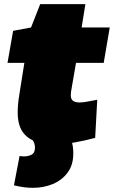

<svg xmlns="http://www.w3.org/2000/svg" viewBox="-20 -682 547 922"><path d="M447 -203 437 -20Q385 -6 339 2Q293 10 239 10Q189 10 149.5 -3.5Q110 -17 87.5 -50.5Q65 -84 65 -143Q65 -181 73 -229L97 -380H16L43 -534L129 -550L173 -662H390L372 -550H507L478 -380H345L321 -241Q320 -232 320 -223Q320 -190 361 -190Q377 -190 396.5 -193.5Q416 -197 447 -203ZM47 208 74 67Q77 68 84 68.5Q91 69 96 69Q116 69 132 60.5Q148 52 148 26Q148 8 137 -9L322 -10Q332 18 332 54Q332 110 305 146.5Q278 183 234 201.5Q190 220 138 220Q116 220 94 217Q72 214 47 208Z"/></svg>

Font: Georama Extended Black
Style: Italic
Weight: 900
Width: 7
Italic angle: -9°
Designer: Jean-Baptiste Levee
Foundry: Production Type
Version: Version 1.000